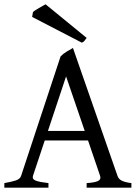

<svg xmlns="http://www.w3.org/2000/svg" viewBox="-20 -864 635 884"><path d="M370.1 -261.2 284.2 -512.2 200.7 -261.2ZM186 -217.3 131.8 -54.2Q127 -39.1 145 -32.2Q163.1 -25.4 203.1 -21V0H0V-21Q33.2 -26.9 52.7 -33.2Q72.3 -39.6 77.1 -54.2L258.8 -604Q270 -616.2 286.6 -626.2Q303.2 -636.2 315.9 -643.1L521 -54.2Q523.4 -47.4 527.8 -42Q532.2 -36.6 539.6 -32.7Q546.9 -28.8 558.1 -25.9Q569.3 -22.9 585 -21V0H378.9V-21Q417 -23.4 431.6 -30.8Q446.3 -38.1 440.9 -54.2L385.3 -217.3ZM378.9 -689.5Q372.1 -680.2 368.4 -675.5Q364.7 -670.9 356.9 -667.5L127.9 -786.1L131.8 -808.1Q135.3 -812 142.8 -816.9Q150.4 -821.8 159.2 -826.9Q168 -832 176.3 -836.7Q184.6 -841.3 189.9 -844.2Z"/></svg>

Font: Gentium Plus APac
Style: Regular
Weight: 400
Designer: J. Victor Gaultney, Annie Olsen, Iska Routamaa, Becca Hirsbrunner
Foundry: SIL International
Version: Version 5.000